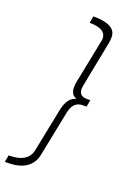

<svg xmlns="http://www.w3.org/2000/svg" viewBox="-222 -809 709 998"><g transform="rotate(20 132.0 -310.0)"><path d="M-46 124H-60L-53 86Q57 86 69 7L115 -222Q130 -301 179 -311Q145 -321 145 -364Q145 -381 149 -398Q199 -645 199 -650Q199 -706 107 -706L114 -744Q240 -744 240 -675Q240 -653 236 -636Q185 -381 185 -371Q185 -329 227 -329H248L241 -291H220Q166 -291 154 -223L106 16Q89 124 -46 124Z"/></g></svg>

Font: Argentum Sans ExtraLight
Style: Italic
Weight: 200
Italic angle: -11°
Designer: Julieta Ulanovsky (font), Cristiano Sobral (main changes and remaster)
Foundry: Julieta Ulanovsky (font), Cristiano Sobral (main changes and remaster)
Version: Version 2.007;June 15, 2022;FontCreator 14.0.0.2814 64-bit; 